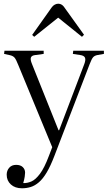

<svg xmlns="http://www.w3.org/2000/svg" viewBox="-20 -783 579 1033"><path d="M98 230Q61 230 38.5 209.5Q16 189 16 157Q16 135 29.5 119.5Q43 104 67 104Q90 104 102.5 116Q115 128 115 146Q115 154 113 167.5Q111 181 105 202Q126 203 148.5 193.5Q171 184 195 152Q219 120 243 56L261 9L78 -434Q67 -462 59 -472Q51 -482 34 -486L2 -493L4 -510H215V-493L171 -487Q151 -485 146.5 -474Q142 -463 152 -439L295 -82H298L433 -437Q442 -460 437.5 -472Q433 -484 411 -487L372 -493L374 -510H539V-493L505 -487Q489 -484 481 -475Q473 -466 462 -437L273 55Q252 110 231.5 144.5Q211 179 189.5 197.5Q168 216 145.5 223Q123 230 98 230ZM164 -585 153 -595 258 -743Q265 -753 274.5 -758Q284 -763 293 -763Q299 -763 305 -761Q311 -759 317 -754Q323 -749 330 -738L432 -596L421 -585L293 -688Z"/></svg>

Font: Literata 60pt Light
Style: Regular
Weight: 300
Designer: Latin by Veronika Burian and Jose Scaglione. Greek by Irene Vlachou. Cyrillic by Vera Evstafieva.
Foundry: TypeTogether
Version: Version 3.103;gftools[0.9.29]